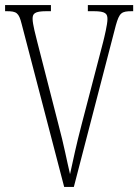

<svg xmlns="http://www.w3.org/2000/svg" viewBox="-20 -734 543 754"><path d="M65 -640 232 0H270L435 -635C449 -684 457 -690 498 -690H503V-714H325V-690H348C395 -690 402 -680 402 -659C402 -638 390 -589 385 -569L301 -247C278 -159 269 -113 255 -50C241 -109 232 -161 209 -247L126 -571C121 -591 108 -639 108 -660C108 -680 115 -690 162 -690H180V-714H0V-690H6C45 -690 54 -684 65 -640Z"/></svg>

Font: Noto Serif Tamil ExtraCondensed ExtraLight
Style: Regular
Weight: 200
Width: 2
Designer: Indian Type Foundry, Tom Grace, and the Monotype Design Team
Foundry: Monotype Imaging Inc.
Version: Version 2.004